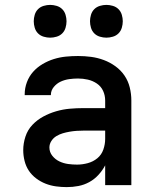

<svg xmlns="http://www.w3.org/2000/svg" viewBox="-20 -757 640 785"><path d="M253 8Q231 8 209 5Q187 2 166.5 -6Q146 -14 128 -27.5Q110 -41 98 -59Q86 -77 80.5 -99Q75 -121 75 -143Q75 -171 84 -198.5Q93 -226 112.5 -246.5Q132 -267 157 -280.5Q182 -294 209.5 -302Q237 -310 265 -312.5Q293 -315 322 -315H410V-346Q410 -367 401.5 -385.5Q393 -404 376 -415.5Q359 -427 339 -431.5Q319 -436 299 -436Q281 -436 263 -433.5Q245 -431 228.5 -423.5Q212 -416 200 -401.5Q188 -387 188 -369V-368H81V-372Q81 -397 90 -421Q99 -445 115.5 -463.5Q132 -482 154 -495Q176 -508 200 -515.5Q224 -523 249 -525.5Q274 -528 299 -528Q326 -528 352.5 -524.5Q379 -521 404.5 -511.5Q430 -502 452 -486Q474 -470 489 -448Q504 -426 510.5 -399.5Q517 -373 517 -346V0H410V-81Q399 -60 382.5 -42Q366 -24 345 -12.5Q324 -1 300.5 3.5Q277 8 253 8ZM295 -84Q317 -84 339 -90Q361 -96 378 -110Q395 -124 402.5 -145.5Q410 -167 410 -189V-223H322Q307 -223 293 -222Q279 -221 264.5 -218.5Q250 -216 236.5 -212Q223 -208 210.5 -200.5Q198 -193 190 -180.5Q182 -168 182 -154Q182 -135 194 -120Q206 -105 223 -97Q240 -89 258.5 -86.5Q277 -84 295 -84ZM415 -603Q402 -603 388.5 -607Q375 -611 365.5 -620.5Q356 -630 352 -643.5Q348 -657 348 -670Q348 -683 352 -696.5Q356 -710 365.5 -719.5Q375 -729 388.5 -733Q402 -737 415 -737Q428 -737 441.5 -733Q455 -729 464.5 -719.5Q474 -710 478 -696.5Q482 -683 482 -670Q482 -657 478 -643.5Q474 -630 464.5 -620.5Q455 -611 441.5 -607Q428 -603 415 -603ZM185 -603Q172 -603 158.5 -607Q145 -611 135.5 -620.5Q126 -630 122 -643.5Q118 -657 118 -670Q118 -683 122 -696.5Q126 -710 135.5 -719.5Q145 -729 158.5 -733Q172 -737 185 -737Q198 -737 211.5 -733Q225 -729 234.5 -719.5Q244 -710 248 -696.5Q252 -683 252 -670Q252 -657 248 -643.5Q244 -630 234.5 -620.5Q225 -611 211.5 -607Q198 -603 185 -603Z"/></svg>

Font: Iosevka Aile Semibold
Style: Regular
Weight: 600
Designer: Belleve Invis
Foundry: Belleve Invis
Version: Version 31.1.0; ttfautohint (v1.8.4)